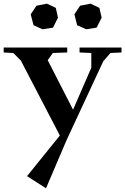

<svg xmlns="http://www.w3.org/2000/svg" viewBox="-39 -763 680 1043"><path d="M107.9 193.8 286.1 -26.9 74.2 -434.1 33.2 -475.1 -19 -478V-504.9H326.2V-478L248 -475.1L220.2 -436L357.9 -167L457 -395V-475.1L393.1 -478V-504.9H621.1V-478L561 -475.1L522 -430.2L321.8 0L210.9 259.8ZM127.9 -685.1 159.2 -731.9 215.8 -743.2 264.2 -720.2 275.9 -667 249 -612.8 191.9 -604 143.1 -626ZM365.2 -685.1 396 -731.9 453.1 -743.2 501 -720.2 513.2 -667 485.8 -612.8 429.2 -604 379.9 -626Z"/></svg>

Font: Ortica Angular Bold
Style: Regular
Weight: 700
Designer: Benedetta Bovani
Foundry: Collletttivo
Version: Version 2.000;Glyphs 3.1.2 (3151)